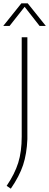

<svg xmlns="http://www.w3.org/2000/svg" viewBox="-42 -964 296 1154"><path d="M-2 153Q46.5 81.5 67.5 14.5Q88.5 -52.5 88.5 -143V-740H122.5V-127.5Q119 -39.5 96.8 27.8Q74.5 95 23 170ZM233.5 -808H196L106 -923L15.5 -808H-22.5L86.5 -944H124.5Z"/></svg>

Font: Encode Sans Semi Condensed Thin
Style: Regular
Weight: 250
Width: 4
Designer: Multiple Designers
Foundry: Impallari Type
Version: Version 2.000